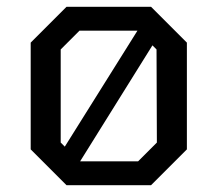

<svg xmlns="http://www.w3.org/2000/svg" viewBox="-20 -543 638 563"><path d="M175 0 70 -105V-418L175 -523H423L528 -418V-105L423 0ZM170 -113 383 -453H213L158 -398V-125ZM215 -70H385L440 -125L439 -398L427 -410Z"/></svg>

Font: Tomorrow
Style: Regular
Weight: 400
Designer: Tony de Marco, Monica Rizzolli
Foundry: Just in Type
Version: Version 2.002